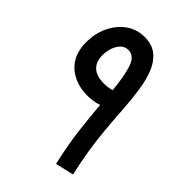

<svg xmlns="http://www.w3.org/2000/svg" viewBox="-204 -768 863 863"><g transform="rotate(45 227.5 -336.5)"><path d="M316 6Q293 -97 284 -173Q275 -249 269 -321Q235 -310 200 -310Q122 -310 73.5 -353.5Q25 -397 25 -478Q25 -530 46 -576Q67 -622 105.5 -650.5Q144 -679 195 -679Q243 -679 273 -654.5Q303 -630 319.5 -588.5Q336 -547 343.5 -495Q351 -443 355 -388Q360 -311 365.5 -251.5Q371 -192 380 -136Q389 -80 404 -14ZM118 -486Q118 -446 141.5 -423.5Q165 -401 213 -401Q237 -401 262 -408Q255 -486 239 -536Q223 -586 184 -586Q163 -586 148 -571Q133 -556 125.5 -533Q118 -510 118 -486Z"/></g></svg>

Font: Noto Sans Arabic UI Cn Md
Style: Regular
Weight: 500
Width: 3
Designer: Monotype Design Team, Nadine Chahine and Nizar Qandah
Foundry: Monotype Imaging Inc.
Version: Version 2.010; ttfautohint (v1.8.4.7-5d5b)